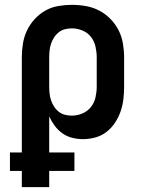

<svg xmlns="http://www.w3.org/2000/svg" viewBox="-20 -562 590 792"><path d="M70 210V143H21V67H70V-325Q70 -353 74.5 -381.5Q79 -410 91 -435.5Q103 -461 122.5 -482.5Q142 -504 166.5 -518Q191 -532 219.5 -537Q248 -542 276 -542Q305 -542 334 -537Q363 -532 389 -518.5Q415 -505 435.5 -484Q456 -463 469 -437.5Q482 -412 487 -383Q492 -354 492 -325V-205Q492 -179 489 -153Q486 -127 477.5 -102.5Q469 -78 454.5 -56Q440 -34 419.5 -18Q399 -2 373.5 5Q348 12 322 12Q300 12 278 6.5Q256 1 237.5 -12Q219 -25 205.5 -43.5Q192 -62 183 -82V67H287V143H183V210ZM276 -85Q299 -85 320 -94Q341 -103 355 -120.5Q369 -138 374 -160.5Q379 -183 379 -205V-325Q379 -347 374 -369.5Q369 -392 355.5 -409.5Q342 -427 320.5 -436Q299 -445 277 -445Q262 -445 248 -441.5Q234 -438 222.5 -429Q211 -420 203 -407.5Q195 -395 190.5 -381.5Q186 -368 184.5 -353.5Q183 -339 183 -325V-205Q183 -191 184.5 -176.5Q186 -162 190.5 -148.5Q195 -135 203 -122.5Q211 -110 222.5 -101Q234 -92 248 -88.5Q262 -85 276 -85Z"/></svg>

Font: Lode Term
Style: Bold
Weight: 700
Monospace: yes
Designer: Belleve Invis
Foundry: Belleve Invis
Version: Version 29.2.0